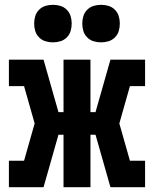

<svg xmlns="http://www.w3.org/2000/svg" viewBox="-20 -778 640 798"><path d="M17 0V-110H80L124 -265L80 -420H17V-530H161L223 -312H244V-530H356V-312H377L439 -530H583V-420H520L476 -265L520 -110H583V0H439L377 -218H356V0H244V-218H223L161 0ZM400 -602Q384 -602 369 -606.5Q354 -611 342.5 -622.5Q331 -634 326.5 -649Q322 -664 322 -680Q322 -696 326.5 -711Q331 -726 342.5 -737.5Q354 -749 369 -753.5Q384 -758 400 -758Q416 -758 431 -753.5Q446 -749 457.5 -737.5Q469 -726 473.5 -711Q478 -696 478 -680Q478 -664 473.5 -649Q469 -634 457.5 -622.5Q446 -611 431 -606.5Q416 -602 400 -602ZM200 -602Q184 -602 169 -606.5Q154 -611 142.5 -622.5Q131 -634 126.5 -649Q122 -664 122 -680Q122 -696 126.5 -711Q131 -726 142.5 -737.5Q154 -749 169 -753.5Q184 -758 200 -758Q216 -758 231 -753.5Q246 -749 257.5 -737.5Q269 -726 273.5 -711Q278 -696 278 -680Q278 -664 273.5 -649Q269 -634 257.5 -622.5Q246 -611 231 -606.5Q216 -602 200 -602Z"/></svg>

Font: Iosevka Curly Slab XBdEx
Style: Regular
Weight: 800
Width: 7
Monospace: yes
Designer: Belleve Invis
Foundry: Belleve Invis
Version: Version 11.0.0; ttfautohint (v1.8.3)